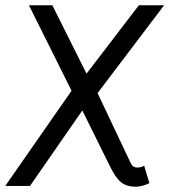

<svg xmlns="http://www.w3.org/2000/svg" viewBox="-36 -706 668 730"><path d="M384 -70 277 -286 78 1H-16L236 -361L74 -686H163L293 -426L492 -686H588L335 -352L460 -88Q468 -69 485 -69Q502 -69 512 -76L532 -10Q522 -4 506.5 0Q491 4 481 4Q446 4 425 -12.5Q404 -29 384 -70Z"/></svg>

Font: Bellota Text
Style: Bold Italic
Weight: 700
Italic angle: -7.5°
Designer: Kemie Guaida
Foundry: Kemie Guaida
Version: Version 4.001